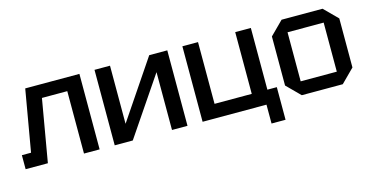

<svg xmlns="http://www.w3.org/2000/svg" viewBox="-72 -898 2660 1376"><g transform="rotate(-15 1258.0 -210.0)"><path d="M564 -560V0H448V-463H260L180 0H15V-104H83L162 -560Z M1216 0H1101V-429L810 0H676V-560H791V-129L1082 -560H1216Z M1836 -560V-102H1906V140H1802V0H1328V-560H1444V-102H1720V-560Z M1966 -98V-462L2064 -560H2368L2466 -462V-98L2368 0H2064ZM2082 -98H2350V-462H2082Z"/></g></svg>

Font: Tektur Medium
Style: Regular
Weight: 500
Designer: Adam Jagosz
Foundry: Adam Jagosz
Version: Version 1.005;gftools[0.9.30]